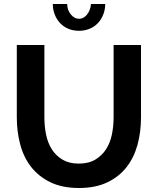

<svg xmlns="http://www.w3.org/2000/svg" viewBox="-20 -935 790 960"><path d="M374 -117Q423 -117 456.5 -137Q490 -157 510.5 -189Q531 -221 539.5 -262.5Q548 -304 548 -348V-710H685V-348Q685 -275 667.5 -211Q650 -147 612.5 -99Q575 -51 516 -23Q457 5 375 5Q290 5 230.5 -24.5Q171 -54 134 -102.5Q97 -151 80.5 -215Q64 -279 64 -348V-710H202V-348Q202 -303 210.5 -261.5Q219 -220 239.5 -188Q260 -156 293 -136.5Q326 -117 374 -117ZM375 -841Q398 -841 415 -862Q432 -883 435 -915H506Q506 -886 496 -861.5Q486 -837 469 -819Q452 -801 427.5 -791Q403 -781 375 -781Q346 -781 322 -791Q298 -801 281 -819Q264 -837 254 -861.5Q244 -886 244 -915H316Q316 -885 334 -863Q352 -841 375 -841Z"/></svg>

Font: PTCRaleway
Style: Bold
Weight: 700
Designer: Matt McInerney, Pablo Impallari, Rodrigo Fuenzalida
Foundry: Matt McInerney, Pablo Impallari, Rodrigo Fuenzalida
Version: Version 3.000g; ttfautohint (v1.5) -l 8 -r 28 -G 28 -x 14 -D